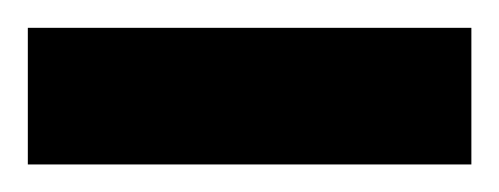

<svg xmlns="http://www.w3.org/2000/svg" viewBox="-20 -772 359 138"><path d="M318.8 -653.8H0V-752H318.8Z"/></svg>

Font: Sora SemiBold
Style: Regular
Weight: 600
Designer: Jonathan Barnbrook, Julián Moncada
Foundry: Barnbrook Fonts
Version: Version 2.000